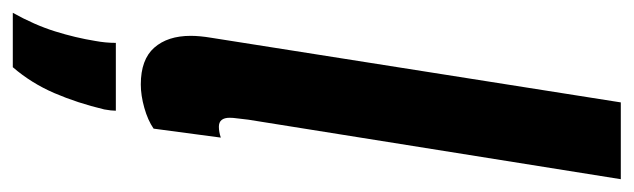

<svg xmlns="http://www.w3.org/2000/svg" viewBox="-404 -415 990 300"><g transform="rotate(90 91.0 -265.0)"><path d="M101 -740H221L128 -158Q127 -148 126 -141Q125 -134 125 -129Q125 -112 139 -112Q147 -112 156 -115L142 -10Q129 -1 109.5 4.5Q90 10 73 10Q34 10 15.5 -11Q-3 -32 -3 -68Q-3 -82 0 -100ZM8 49H114Q114 56 112 67Q102 109 86.5 145Q71 181 46 210H-39Q-20 176 -10 144Q0 112 5 81Q8 65 8 49Z"/></g></svg>

Font: Georama ExtraCondensed
Style: Bold Italic
Weight: 700
Width: 2
Italic angle: -9°
Designer: Jean-Baptiste Levee
Foundry: Production Type
Version: Version 1.000